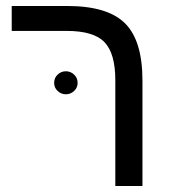

<svg xmlns="http://www.w3.org/2000/svg" viewBox="-20 -619 574 639"><path d="M454.1 0H363.8V-352.1Q363.8 -440.9 327.9 -478.5Q292 -516.1 202.1 -516.1H19V-599.1H203.1Q337.9 -599.1 396 -541.5Q454.1 -483.9 454.1 -351.1ZM160.2 -342.8Q160.2 -359.9 171.9 -370.8Q183.6 -381.8 199.2 -381.8Q214.8 -381.8 226.6 -370.8Q238.3 -359.9 238.3 -342.8Q238.3 -327.1 226.6 -316.2Q214.8 -305.2 199.2 -305.2Q183.6 -305.2 171.9 -316.2Q160.2 -327.1 160.2 -342.8Z"/></svg>

Font: Liberation Sans
Style: Regular
Weight: 400
Designer: Steve Matteson
Foundry: Ascender Corporation
Version: Version 2.00.1